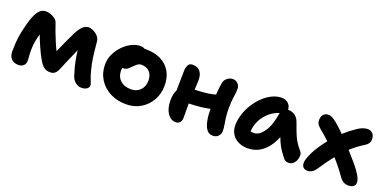

<svg xmlns="http://www.w3.org/2000/svg" viewBox="-17 -1114 3410 1717"><g transform="rotate(20 1688.5 -255.5)"><path d="M145.6 11Q101.2 11 76.6 -14.7Q52 -40.4 52 -87.4Q52 -114.4 55 -167.3Q58 -220.2 70.2 -277.6Q91.4 -374.6 112.9 -428.1Q134.4 -481.6 159.3 -503Q184.2 -524.4 213.4 -524.4Q236.4 -524.4 260.8 -515.8Q285.2 -507.2 304.4 -491.6Q323.6 -476 329.6 -455Q339 -425.6 355.3 -382.2Q371.6 -338.8 391.4 -292.3Q411.2 -245.8 431.6 -206Q452 -166.2 469.2 -144.2L388.2 -134Q410 -189.4 431.6 -239.7Q453.2 -290 475.2 -336.4Q497.2 -382.8 517.4 -424.4Q540.4 -470.6 566.1 -495.7Q591.8 -520.8 622.2 -520.8Q640.2 -520.8 659.7 -512.7Q679.2 -504.6 691 -495.2Q711.6 -480.6 722.6 -462.3Q733.6 -444 735.6 -412Q741.6 -340 749.8 -281.8Q758 -223.6 769.2 -180.8Q783.8 -120.8 798.8 -85.1Q813.8 -49.4 813.8 -38.8Q813.8 -16.8 794.2 -3.4Q774.6 10 742 10Q711.4 10 685.7 -11.1Q660 -32.2 648.2 -66.8Q637.8 -98.6 626.5 -141Q615.2 -183.4 606.1 -239.9Q597 -296.4 591.6 -368.8L636.8 -380.2Q621 -345.2 603.5 -305.2Q586 -265.2 568.1 -224.7Q550.2 -184.2 534 -146.2Q517.8 -108.2 504.8 -76.8Q494.2 -52.4 477.6 -38.5Q461 -24.6 433.8 -24.6Q403.8 -24.6 384.3 -35.3Q364.8 -46 350 -66.1Q335.2 -86.2 319.8 -113.6Q312 -126.8 299.3 -152.6Q286.6 -178.4 272.3 -210.5Q258 -242.6 244.6 -275.6Q231.2 -308.6 222.1 -337.3Q213 -366 210.6 -384.2L263.4 -387Q249.2 -363.4 236.2 -325.4Q223.2 -287.4 214.8 -242.8Q206.4 -198.2 206.4 -153.2Q206.4 -119.6 208.8 -92.4Q211.2 -65.2 211.2 -50.2Q211.2 -23.6 192.7 -6.3Q174.2 11 145.6 11Z M1169.8 12Q1083.2 12 1015.9 -22.8Q948.6 -57.6 910.2 -119.2Q871.8 -180.8 871.8 -260Q871.8 -310.8 893.8 -357.8Q915.8 -404.8 951.6 -441.9Q987.4 -479 1030.2 -500.6Q1073 -522.2 1113.8 -522.2Q1131.4 -522.2 1146.5 -516.6Q1161.6 -511 1171 -499.3Q1180.4 -487.6 1180.4 -467.6Q1180.4 -432.4 1165.6 -405.2Q1150.8 -378 1106 -362.6Q1083.8 -353.2 1065.6 -337.1Q1047.4 -321 1036.3 -299.8Q1025.2 -278.6 1025.2 -255.8Q1025.2 -198.8 1063 -163.8Q1100.8 -128.8 1165.2 -128.8Q1218.6 -128.8 1252.6 -163.9Q1286.6 -199 1286.6 -256.8Q1286.6 -307.4 1257.7 -337.5Q1228.8 -367.6 1182.2 -367.6Q1158.6 -367.6 1143.3 -355.6Q1128 -343.6 1108 -323.6Q1093.6 -309.2 1083 -299.9Q1072.4 -290.6 1061.5 -286.3Q1050.6 -282 1035.2 -282Q1017.4 -282 1003.7 -295.8Q990 -309.6 990 -348.6Q990 -377.4 1005.6 -406.4Q1021.2 -435.4 1046.8 -459Q1072.4 -482.6 1104 -497.1Q1135.6 -511.6 1167.8 -511.6Q1253 -511.6 1313.4 -481.1Q1373.8 -450.6 1405.8 -394.7Q1437.8 -338.8 1437.8 -262Q1437.8 -184.2 1402.4 -122.1Q1367 -60 1306.7 -24Q1246.4 12 1169.8 12Z M1643.4 11Q1594 11 1562.7 -35Q1531.4 -81 1531.4 -157Q1531.4 -219 1550.8 -254.4Q1570.2 -289.8 1589.8 -303.6Q1600.4 -311.8 1614.4 -315.5Q1628.4 -319.2 1644.4 -319.2Q1717.4 -319.2 1795.1 -326.3Q1872.8 -333.4 1936.8 -357.8L1983.8 -237.8Q1934.2 -215.6 1875.4 -204.1Q1816.6 -192.6 1755.2 -189.1Q1693.8 -185.6 1635.8 -185.6L1551.4 -212.6Q1551.6 -271.6 1553.5 -332.1Q1555.4 -392.6 1555.4 -444.4Q1555.4 -476.6 1567.5 -500.6Q1579.6 -524.6 1609 -524.6Q1658 -524.6 1682.1 -495.3Q1706.2 -466 1706.2 -413.6Q1706.2 -390 1704.3 -360.5Q1702.4 -331 1700.5 -300Q1698.6 -269 1696.7 -241.5Q1694.8 -214 1694.8 -195.4Q1694.8 -160 1695 -125.4Q1695.2 -90.8 1695.2 -48.2Q1695.2 -23 1680.6 -6Q1666 11 1643.4 11ZM1993.8 11Q1956.2 11 1934.6 -18.8Q1913 -48.6 1903.5 -99Q1894 -149.4 1894 -210.4Q1894 -306.4 1898.9 -366.3Q1903.8 -426.2 1910.4 -460Q1915.8 -488.8 1939.7 -508Q1963.6 -527.2 1993.4 -527.2Q2021.4 -527.2 2040.9 -506.7Q2060.4 -486.2 2060.4 -458.8Q2060.4 -422.8 2052.9 -377.4Q2045.4 -332 2045.4 -268Q2045.4 -218.6 2050.5 -180.6Q2055.6 -142.6 2060.7 -113.3Q2065.8 -84 2065.8 -57.4Q2065.8 -29.8 2046.1 -9.4Q2026.4 11 1993.8 11Z M2325.8 10Q2274 10 2234.9 -9.5Q2195.8 -29 2174 -64.4Q2152.2 -99.8 2152.2 -147Q2152.2 -198 2169.1 -251.1Q2186 -304.2 2216 -352.3Q2246 -400.4 2285.4 -438.2Q2324.8 -476 2369.8 -497.8Q2414.8 -519.6 2461.2 -519.6Q2498.4 -519.6 2524 -495.9Q2549.6 -472.2 2549.6 -428Q2549.6 -412.2 2540.6 -403Q2531.6 -393.8 2518 -391Q2454 -380.6 2404.9 -341.3Q2355.8 -302 2327.9 -247.6Q2300 -193.2 2300 -134.2Q2300 -116.6 2302.7 -102.1Q2305.4 -87.6 2313.4 -65.6L2245 -168.2Q2269.4 -149.8 2287.6 -143.5Q2305.8 -137.2 2330.6 -137.2Q2381.8 -137.2 2425.9 -200.8Q2470 -264.4 2488.6 -387Q2492.4 -411.2 2510.3 -424.4Q2528.2 -437.6 2551.2 -437.6Q2589.6 -437.6 2617 -416.8Q2644.4 -396 2655.2 -365.2Q2672.4 -318.6 2686.7 -279.4Q2701 -240.2 2721.4 -203.8Q2741.8 -167.4 2776.6 -127.8Q2790 -113.2 2790.6 -90.8Q2791.2 -68.4 2782.2 -45.8Q2773.2 -23.2 2755.5 -8.1Q2737.8 7 2712.8 7Q2695 7 2683.8 0.3Q2672.6 -6.4 2664.6 -15.6Q2643.2 -42.4 2626.2 -67.5Q2609.2 -92.6 2594.5 -121.1Q2579.8 -149.6 2567.2 -185.4Q2554.6 -221.2 2542.2 -267.6L2595.4 -272.2Q2575.6 -192.2 2545.8 -137.9Q2516 -83.6 2480.3 -51Q2444.6 -18.4 2405.3 -4.2Q2366 10 2325.8 10Z M2896.4 16.2Q2874 16.2 2859.4 4.2Q2844.8 -7.8 2842.6 -32.8Q2840.4 -57.8 2855.2 -96Q2866.8 -127.8 2888 -166.1Q2909.2 -204.4 2938.6 -245.3Q2968 -286.2 3004.5 -327.6Q3041 -369 3083.4 -407.2Q3125.8 -445.4 3173.4 -477.6Q3195 -493.2 3213.7 -502.2Q3232.4 -511.2 3248.7 -515.3Q3265 -519.4 3278.4 -519.4Q3306.2 -519.4 3325.5 -500.4Q3344.8 -481.4 3344.8 -445.2Q3344.8 -421.2 3333 -405.1Q3321.2 -389 3301.6 -377.2Q3236.2 -338 3179.3 -284.8Q3122.4 -231.6 3073.6 -169.3Q3024.8 -107 2982.4 -41.6Q2961.8 -9.8 2941.1 3.2Q2920.4 16.2 2896.4 16.2ZM3284.8 15Q3260 15 3238.4 3Q3216.8 -9 3193.8 -42.6Q3167.2 -81.8 3130.6 -126.1Q3094 -170.4 3052.9 -213.9Q3011.8 -257.4 2971 -296.2Q2930.2 -335 2894.4 -363.4Q2869.6 -383.4 2855 -401Q2840.4 -418.6 2840.4 -447.4Q2840.4 -467.8 2847.7 -484.1Q2855 -500.4 2868.8 -509.8Q2882.6 -519.2 2902 -519.2Q2922 -519.2 2940.2 -510.3Q2958.4 -501.4 2987.6 -478.2Q3008.4 -461.6 3040.9 -430.5Q3073.4 -399.4 3110.7 -360.5Q3148 -321.6 3184.8 -280.5Q3221.6 -239.4 3253.1 -202.7Q3284.6 -166 3303.4 -139.2Q3334 -96.4 3342.3 -73.5Q3350.6 -50.6 3350.6 -36.6Q3350.6 -11.8 3332.9 1.6Q3315.2 15 3284.8 15Z"/></g></svg>

Font: Shantell Sans Light
Style: Regular
Weight: 300
Designer: Stephen Nixon, Anya Danilova, Shantell Martin
Foundry: Arrow Type
Version: Version 1.011;[c5ecc13dd]